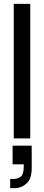

<svg xmlns="http://www.w3.org/2000/svg" viewBox="-20 -720 228 999"><path d="M51.5 -700H137.5V0H51.5ZM45.5 38H145V154Q145 211 118 235Q91 259 55 259H33V211.5H46.5Q73 211.5 88.2 199Q103.5 186.5 103.5 148V135H45.5Z"/></svg>

Font: Overused Grotesk
Style: Regular
Weight: 450
Version: Version 0.004